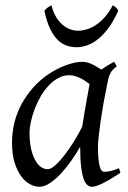

<svg xmlns="http://www.w3.org/2000/svg" viewBox="-20 -693 490 733"><path d="M293.9 -209.5Q297.4 -231.9 301.5 -256.6Q305.7 -281.2 309.6 -303.5Q313.5 -325.7 316.9 -343.8Q320.3 -361.8 321.8 -371.1V-372.1Q314.5 -377.9 305.7 -383.8Q296.9 -389.6 287.1 -394.5Q277.3 -399.4 266.6 -402.6Q255.9 -405.8 244.1 -405.8Q221.7 -405.8 201.9 -394.8Q182.1 -383.8 165.3 -365.7Q148.4 -347.7 135 -324.5Q121.6 -301.3 112.3 -276.6Q103 -252 97.9 -228Q92.8 -204.1 92.8 -185.1Q92.8 -153.3 98.1 -127.9Q103.5 -102.5 112.8 -84.5Q122.1 -66.4 134.8 -56.6Q147.5 -46.9 162.1 -46.9Q173.8 -46.9 190.4 -61.5Q207 -76.2 225.3 -99.6Q243.7 -123 261.7 -152.1Q279.8 -181.2 293.9 -209.5ZM400.9 -411.1Q399.9 -410.2 399.9 -410.2Q396.5 -403.3 394 -394Q391.6 -384.8 389.2 -371.1Q381.8 -335.9 375.2 -299.1Q368.7 -262.2 364 -229.5Q359.4 -196.8 356.7 -171.9Q354 -147 354 -136.2Q354 -108.4 355.7 -89.4Q357.4 -70.3 360.4 -58.8Q363.3 -47.4 367.7 -42.2Q372.1 -37.1 377.9 -37.1Q387.7 -37.1 401.1 -39.8Q414.6 -42.5 434.1 -50.8L439.9 -33.2Q397.5 -5.4 371.3 7.3Q345.2 20 331.1 20Q322.3 20 314.2 13.9Q306.2 7.8 299.8 -9Q293.5 -25.9 289.8 -55.7Q286.1 -85.4 286.1 -132.8Q273.4 -110.4 255.1 -83.7Q236.8 -57.1 215.8 -33.9Q194.8 -10.7 172.6 4.6Q150.4 20 129.9 20Q113.8 20 95.5 10.7Q77.1 1.5 61.8 -18.8Q46.4 -39.1 36.1 -71Q25.9 -103 25.9 -148.9Q25.9 -187.5 34.9 -224.4Q43.9 -261.2 62 -294.9Q80.1 -328.6 106.2 -358.2Q132.3 -387.7 167 -411.1Q180.2 -419.9 196 -428.2Q211.9 -436.5 228.8 -442.9Q245.6 -449.2 262.2 -453.1Q278.8 -457 293.9 -457Q304.2 -457 314 -454.3Q323.7 -451.7 332.8 -447.3Q341.8 -442.9 350.6 -437.5Q359.4 -432.1 367.2 -427.2Q378.4 -435.5 390.9 -443.1Q403.3 -450.7 416 -457L425.8 -439.9Q416 -432.1 410.2 -426Q404.3 -419.9 400.4 -411.1H400.9ZM431.6 -651.9Q413.6 -612.3 393.8 -585.7Q374 -559.1 353.5 -543Q333 -526.9 312.5 -519.8Q292 -512.7 272.5 -512.7Q251 -512.7 232.2 -519.8Q213.4 -526.9 197.8 -543.2Q182.1 -559.6 169.9 -586.2Q157.7 -612.8 149.4 -651.9Q156.2 -660.2 162.6 -664.6Q168.9 -668.9 176.3 -672.9Q183.1 -646 194.6 -627.4Q206.1 -608.9 220 -597.4Q233.9 -585.9 249 -580.8Q264.2 -575.7 278.3 -575.7Q293.5 -575.7 311 -580.8Q328.6 -585.9 345.9 -597.4Q363.3 -608.9 379.9 -627.4Q396.5 -646 410.6 -672.9Q417.5 -668.9 422.1 -665Q426.8 -661.1 431.6 -651.9Z"/></svg>

Font: Gentium
Style: Italic
Weight: 400
Italic angle: -7°
Designer: J. Victor Gaultney
Version: Version 1.02; 2005; OFL release